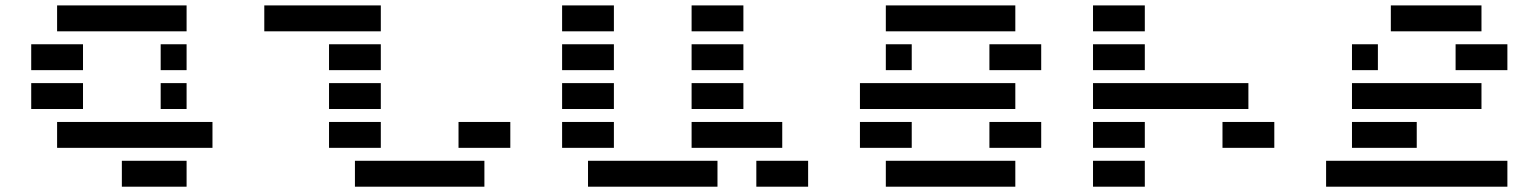

<svg xmlns="http://www.w3.org/2000/svg" viewBox="-20 -704 5802 724"><path d="M439.5 0V-97.7H683.6V0ZM683.6 -683.6V-585.9H195.3V-683.6ZM683.6 -439.5H585.9V-537.1H683.6ZM97.7 -439.5V-537.1H293V-439.5ZM683.6 -293H585.9V-390.6H683.6ZM781.2 -244.1V-146.5H195.3V-244.1ZM293 -293H97.7V-390.6H293Z M1318.4 0V-97.7H1806.6V0ZM1416 -683.6V-585.9H976.6V-683.6ZM1416 -439.5H1220.7V-537.1H1416ZM1416 -293H1220.7V-390.6H1416ZM1904.3 -146.5H1709V-244.1H1904.3ZM1416 -146.5H1220.7V-244.1H1416Z M2099.6 -585.9V-683.6H2294.9V-585.9ZM2587.9 -585.9V-683.6H2783.2V-585.9ZM2099.6 -439.5V-537.1H2294.9V-439.5ZM2587.9 -439.5V-537.1H2783.2V-439.5ZM2099.6 -293V-390.6H2294.9V-293ZM2587.9 -293V-390.6H2783.2V-293ZM2099.6 -146.5V-244.1H2294.9V-146.5ZM2929.7 -244.1V-146.5H2587.9V-244.1ZM2197.3 0V-97.7H2685.5V0ZM2832 0V-97.7H3027.3V0Z M3320.3 0V-97.7H3808.6V0ZM3808.6 -683.6V-585.9H3320.3V-683.6ZM3418 -439.5H3320.3V-537.1H3418ZM3710.9 -439.5V-537.1H3906.2V-439.5ZM3222.7 -293V-390.6H3808.6V-293ZM3222.7 -146.5V-244.1H3418V-146.5ZM3710.9 -146.5V-244.1H3906.2V-146.5Z M4101.6 -683.6H4296.9V-585.9H4101.6ZM4296.9 -97.7V0H4101.6V-97.7ZM4296.9 -244.1V-146.5H4101.6V-244.1ZM4687.5 -390.6V-293H4101.6V-390.6ZM4785.2 -244.1V-146.5H4589.8V-244.1ZM4296.9 -537.1V-439.5H4101.6V-537.1Z M5566.4 -683.6V-585.9H5224.6V-683.6ZM5664.1 -97.7V0H4980.5V-97.7ZM5078.1 -146.5V-244.1H5322.3V-146.5ZM5078.1 -293V-390.6H5566.4V-293ZM5468.8 -439.5V-537.1H5664.1V-439.5ZM5175.8 -439.5H5078.1V-537.1H5175.8Z"/></svg>

Font: Trigram
Style: Regular
Weight: 400
Designer: GGBotNet
Foundry: GGBotNet
Version: 1.05